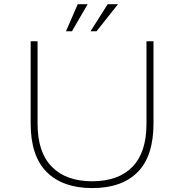

<svg xmlns="http://www.w3.org/2000/svg" viewBox="-20 -900 890 930"><path d="M299.5 -748.5 356.5 -879.5H404.5L328.5 -748.5ZM418.5 -748.5 501.5 -879.5H551.5L447.5 -748.5ZM426.5 11Q284.5 11 206.5 -66.5Q128.5 -144 128.5 -302V-700H162V-300.5Q162 -162.5 231 -92.2Q300 -22 426.5 -22Q553.5 -22 621.5 -92Q689.5 -162 689.5 -300V-700H723.5V-302Q723.5 -143.5 646.5 -66.2Q569.5 11 426.5 11Z"/></svg>

Font: League Mono Wide Thin
Style: Regular
Weight: 100
Width: 8
Designer: Tyler Finck
Foundry: The League of Moveable Type / Tyler Finck
Version: Version 2.210